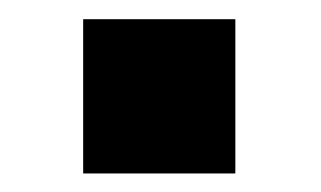

<svg xmlns="http://www.w3.org/2000/svg" viewBox="-20 -425 338 202"><path d="M67.5 -242.5H227.6V-404.8H67.5Z"/></svg>

Font: TID UI
Style: Bold
Weight: 700
Designer: The TID Project Authors
Foundry: Bakken & Bæck
Version: Version 1.001;hotconv 1.0.109;makeotfexe 2.5.65596